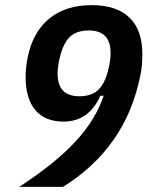

<svg xmlns="http://www.w3.org/2000/svg" viewBox="-20 -730 580 750"><path d="M228 -255Q156 -255 118 -300Q80 -345 80 -430Q80 -465 88 -505Q108 -605 172.5 -657.5Q237 -710 338 -710Q435 -710 485.5 -661.5Q536 -613 536 -519Q536 -499 534.5 -478Q533 -457 528 -434Q499 -291 423 -183Q347 -75 226 0H55Q127 -47 181.5 -91Q236 -135 276 -178.5Q316 -222 342.5 -265.5Q369 -309 385 -356H372Q327 -255 228 -255ZM290 -354Q340 -354 366.5 -381.5Q393 -409 406 -471Q412 -499 412 -523Q412 -611 327 -611Q277 -611 250.5 -583.5Q224 -556 211 -494Q205 -465 205 -442Q205 -354 290 -354Z"/></svg>

Font: IBM Plex Sans Cond SmBld
Style: Italic
Weight: 600
Width: 3
Italic angle: -11°
Designer: Mike Abbink, Paul van der Laan, Pieter van Rosmalen
Foundry: Bold Monday
Version: Version 1.3